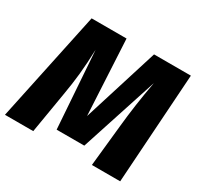

<svg xmlns="http://www.w3.org/2000/svg" viewBox="-162 -873 1086 1052"><g transform="rotate(30 381.0 -347.5)"><path d="M715 0H536L563 -260Q577 -401 606 -559L447 -71H272L238 -557Q235 -467 228 -399Q221 -331 208 -257L165 0H-14L133 -695H354L379 -219L528 -695H761Z"/></g></svg>

Font: Trujillo ExtraBold
Style: Italic
Weight: 800
Italic angle: -8°
Designer: Fira Sans original fonts by bBox Type GmbH, Carrois Corporate GbR, & Edenspiekermann AG / Changes by Cristiano Sobral
Foundry: Fira Sans original fonts by bBox Type GmbH, Carrois Corporate GbR, & Edenspiekermann AG / Changes by Cristiano Sobral
Version: Version 4.301;July 28, 2020;FontCreator 13.0.0.2655 64-bit